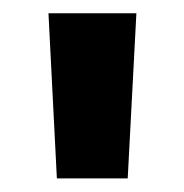

<svg xmlns="http://www.w3.org/2000/svg" viewBox="-20 -708 278 290"><path d="M172.9 -438.5H65.9L53.2 -688H186Z"/></svg>

Font: Arial
Style: Bold
Weight: 700
Designer: Steve Matteson
Foundry: Ascender Corporation
Version: Version 2.00.3